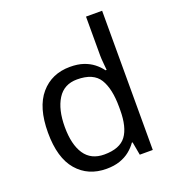

<svg xmlns="http://www.w3.org/2000/svg" viewBox="-139 -868 893 985"><g transform="rotate(-20 307.5 -375.0)"><path d="M275 10Q175 10 115 -59.5Q55 -129 55 -267Q55 -405 115.5 -475.5Q176 -546 276 -546Q318 -546 349 -535.5Q380 -525 403 -507Q426 -489 442 -467H448Q447 -480 444.5 -505.5Q442 -531 442 -546V-760H530V0H459L446 -72H442Q426 -49 403 -30.5Q380 -12 348.5 -1Q317 10 275 10ZM289 -63Q374 -63 408.5 -109.5Q443 -156 443 -250V-266Q443 -366 410 -419.5Q377 -473 288 -473Q217 -473 181.5 -416.5Q146 -360 146 -265Q146 -169 181.5 -116Q217 -63 289 -63Z"/></g></svg>

Font: ukannada85
Style: Book
Weight: 400
Designer: Jelle Bosma - Monotype Design Team
Foundry: Monotype Imaging Inc.
Version: Version 2.003